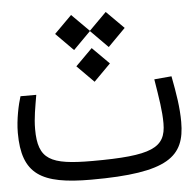

<svg xmlns="http://www.w3.org/2000/svg" viewBox="-46 -626 678 674"><g transform="rotate(-5 293.0 -289.0)"><path d="M248.5 2C521.5 2 581.1 -50.8 581.1 -172.4C581.1 -223.6 572.8 -273.4 561 -335L500 -329.6C511.2 -260.3 518.6 -216.8 518.6 -173.3C518.6 -86.4 468.3 -63 258.3 -63C110.4 -63 67.9 -84.5 67.9 -191.9C67.9 -231.9 75.2 -267.6 82.5 -311.5H26.9C18.1 -284.2 6.3 -231.4 6.3 -184.1C6.3 -38.1 72.3 2 248.5 2ZM350.6 -580.1 289.6 -519 228.5 -580.1 167 -518.6 228.5 -456.5 289.6 -518.1 350.6 -456.5 412.1 -518.6ZM290.5 -458 231.4 -398.9 290.5 -339.4 349.6 -398.9Z"/></g></svg>

Font: Cascadia Code PL Light
Style: Regular
Weight: 300
Monospace: yes
Designer: Aaron Bell
Foundry: Saja Typeworks
Version: Version 2404.023